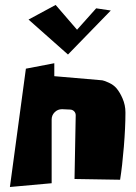

<svg xmlns="http://www.w3.org/2000/svg" viewBox="-20 -724 549 775"><path d="M427.2 -681.6 254.4 -503.9 95.2 -645 204.6 -704.1 291 -604 368.2 -690.4ZM20 30.8 84.5 -446.8 199.2 -468.8V-416.5L380.9 -400.9Q385.7 -400.9 393.6 -399.7Q401.4 -398.4 419.9 -389.9Q438.5 -381.3 450.2 -367.7Q464.4 -350.6 474.6 -326.7Q486.3 -299.8 486.3 -271V-270.5V-266.1Q486.3 -210.9 480 -132.3Q473.6 -53.7 464.8 1.5L280.8 -1.5L285.6 -258.3V-258.8Q285.6 -268.1 279.3 -274.7Q272.9 -281.2 263.7 -281.7L231.4 -283.2H230Q212.9 -283.2 200.7 -271Q188.5 -258.8 188.5 -241.7V15.6Z"/></svg>

Font: Some Time Later
Style: Regular
Weight: 400
Version: Version 003.300